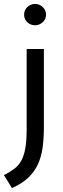

<svg xmlns="http://www.w3.org/2000/svg" viewBox="-57 -720 323 980"><path d="M79 -470H167V-71Q167 -14 160.5 33.5Q154 81 136 119.5Q118 158 86 188Q54 218 4 240L-37 174Q-6 158 16.5 141Q39 124 52.5 98.5Q66 73 72.5 35.5Q79 -2 79 -60ZM122 -591Q99 -591 82.5 -606.5Q66 -622 66 -645Q66 -668 82.5 -684Q99 -700 122 -700Q144 -700 161 -684Q178 -668 178 -645Q178 -622 161 -606.5Q144 -591 122 -591Z"/></svg>

Font: Ek Mukta
Style: Regular
Weight: 400
Designer: Girish Dalvi and Yashodeep Gholap
Foundry: Ek Type
Version: Version 2.538;PS 1.001;hotconv 16.6.51;makeotf.lib2.5.65220;